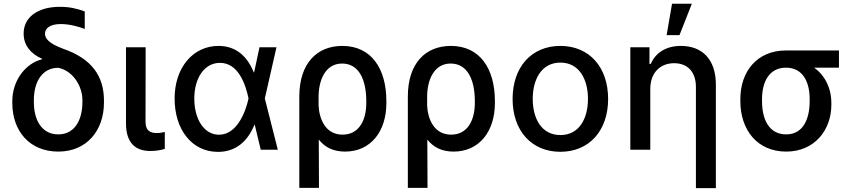

<svg xmlns="http://www.w3.org/2000/svg" viewBox="-20 -797 4545 1022"><path d="M105.8 -617.9C105.8 -557.2 142 -511.4 203.5 -484.4L203.8 -481.5C116.5 -459.9 45.5 -369.3 45.5 -258.5V-248.6C45.5 -100.5 136.7 9.9 290.5 9.9C441.1 9.9 533.4 -101.6 533.4 -251.4V-261.4C533.4 -393.5 466.6 -485.1 316.8 -537.3C237.2 -566.1 219.5 -594.1 219.5 -617.5C219.5 -648.1 248.6 -669 304 -669C351.2 -669 402.7 -654.1 431.1 -642.8V-736.2C386 -752.5 348.4 -760.7 299 -760.7C178.6 -760.7 105.5 -703.8 105.8 -617.9ZM160.2 -254.3V-263.5C160.2 -357.6 201.7 -436.1 290.5 -436.1C367.5 -420.5 418.7 -339.8 418.7 -263.5V-254.3C418.7 -158.4 377.8 -81.7 290.5 -81.7C201.3 -81.7 160.2 -158.7 160.2 -254.3Z M650.6 -545.5V-141C650.6 -33 703.8 6.7 780.2 6.7C813.9 6.7 839.5 1.1 857.2 -4.6V-94.5C848.7 -92.3 829.9 -88.8 815.7 -88.8C783.4 -88.8 755 -98.4 754.6 -147L755.3 -545.5Z M1138.1 11.4C1238.3 12.4 1300.1 -48.7 1334.5 -133.2H1335.9L1367.9 0H1458.8L1389.6 -272.7L1451.7 -545.5H1361.2L1333.8 -416.9L1331.3 -410.5C1297.9 -494.7 1238.6 -552.6 1142.8 -552.6C1007.8 -552.6 909.4 -437.5 909.4 -272.7C909.4 -106.9 1001.4 10.3 1138.1 11.4ZM1014.2 -272C1014.2 -383.5 1069.2 -462.4 1150.9 -462.4C1250.4 -462.4 1288 -344.1 1302.6 -274.1V-271.3C1287.3 -201 1241.5 -79.9 1145.6 -79.9C1066.8 -79.9 1014.2 -161.9 1014.2 -272Z M1573.2 -282.7V203.1H1677.9L1676.8 -54C1709.5 -13.1 1753.6 9.9 1816.8 9.9C1952.8 9.9 2036.6 -96.6 2036.6 -248.6V-258.5C2036.6 -430.8 1957.4 -552.6 1802.2 -552.6C1668.7 -552.6 1573.2 -462 1573.2 -282.7ZM1675.8 -235.1V-279.1C1675.1 -368.3 1710.9 -458.8 1800.8 -458.8C1891.7 -458.8 1929.7 -370.7 1929.7 -258.5V-248.6C1929.7 -160.2 1893.1 -80.3 1803.6 -80.3C1709.5 -80.3 1679 -168.3 1675.8 -235.1Z M2150.9 -282.7V203.1H2255.7L2254.6 -54C2287.3 -13.1 2331.3 9.9 2394.5 9.9C2530.5 9.9 2614.3 -96.6 2614.3 -248.6V-258.5C2614.3 -430.8 2535.2 -552.6 2380 -552.6C2246.4 -552.6 2150.9 -462 2150.9 -282.7ZM2253.6 -235.1V-279.1C2252.8 -368.3 2288.7 -458.8 2378.6 -458.8C2469.5 -458.8 2507.5 -370.7 2507.5 -258.5V-248.6C2507.5 -160.2 2470.9 -80.3 2381.4 -80.3C2287.3 -80.3 2256.7 -168.3 2253.6 -235.1Z M2962.7 11C3116.5 11 3217 -101.6 3217 -270.2C3217 -440 3116.5 -552.6 2962.7 -552.6C2808.9 -552.6 2708.5 -440 2708.5 -270.2C2708.5 -101.6 2808.9 11 2962.7 11ZM2815.7 -270.6C2815.7 -375 2862.6 -463.8 2963.1 -463.8C3062.9 -463.8 3109.7 -375 3109.7 -270.6C3109.7 -165.8 3062.9 -78.1 2963.1 -78.1C2862.6 -78.1 2815.7 -165.8 2815.7 -270.6Z M3441.4 -323.9C3441.4 -410.9 3495.4 -460.6 3568.5 -460.6C3641 -460.6 3684.3 -413 3684.3 -334.2V204.5H3790.5V-346.9C3790.5 -482.2 3716.6 -552.6 3604.8 -552.6C3523.1 -552.6 3469.1 -514.9 3443.9 -456.7H3437.1V-545.5H3335.2V0H3441.4ZM3528.4 -610.1H3596.9L3662.6 -777H3557.2Z M3920.8 -269.9V-258.5C3920.8 -106.2 4010.3 9.9 4165.1 9.9C4317.5 9.9 4405.2 -106.9 4405.2 -238.6V-248.6C4405.2 -329.2 4370.4 -396 4313.9 -436.8H4445.7V-528.4H4163.7C4009.9 -528.4 3920.8 -416.5 3920.8 -269.9ZM4036.2 -258.5V-269.9C4036.2 -359.4 4073.2 -436.8 4163.7 -436.8C4254.3 -436.8 4289.8 -359.4 4289.8 -269.9V-258.5C4289.8 -162.6 4254.3 -81.7 4165.1 -81.7C4072.4 -81.7 4036.2 -162.6 4036.2 -258.5Z"/></svg>

Font: Margiela Sans Medium
Style: Regular
Weight: 500
Designer: Stefan Endress, Andreas Faust
Version: Version 1.100;FEAKit 1.0